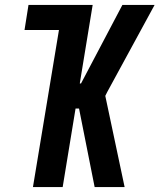

<svg xmlns="http://www.w3.org/2000/svg" viewBox="-20 -755 644 775"><path d="M113 0 218 -634H79L95 -735H354L302 -418H307L474 -735H604L413 -384L405 -368L483 0H362L299 -317H285L233 0Z"/></svg>

Font: Iosevka Aile
Style: Bold Italic
Weight: 700
Italic angle: -9°
Designer: Belleve Invis
Foundry: Belleve Invis
Version: Version 28.0.1; ttfautohint (v1.8.4)